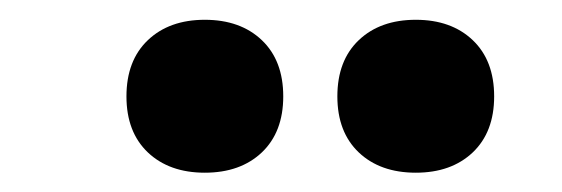

<svg xmlns="http://www.w3.org/2000/svg" viewBox="-20 -809 580 198"><path d="M408.8 -630.9Q372.1 -630.9 350 -651.8Q327.9 -672.8 327.9 -709.6Q327.9 -746.6 350 -767.6Q372.1 -788.6 408.8 -788.6Q445.4 -788.6 467.5 -767.6Q489.6 -746.6 489.6 -709.6Q489.6 -672.8 467.5 -651.8Q445.4 -630.9 408.8 -630.9ZM191.2 -630.9Q154.6 -630.9 132.5 -651.8Q110.4 -672.8 110.4 -709.6Q110.4 -746.6 132.5 -767.6Q154.6 -788.6 191.2 -788.6Q227.9 -788.6 250 -767.6Q272.1 -746.6 272.1 -709.6Q272.1 -672.8 250 -651.8Q227.9 -630.9 191.2 -630.9Z"/></svg>

Font: Encode Sans Condensed Thin
Style: Regular
Weight: 100
Width: 3
Designer: Multiple Designers
Foundry: Impallari Type
Version: Version 3.002